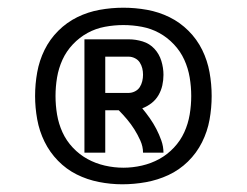

<svg xmlns="http://www.w3.org/2000/svg" viewBox="-20 -924 640 498"><path d="M199 -528V-822H314Q332 -822 350 -816.5Q368 -811 380.5 -797.5Q393 -784 398.5 -766Q404 -748 404 -730Q404 -716 401 -702.5Q398 -689 391 -677Q384 -665 373 -656.5Q362 -648 349 -643Q359 -631 368.5 -617.5Q378 -604 385.5 -589.5Q393 -575 398.5 -559.5Q404 -544 404 -528H351Q351 -544 344 -559.5Q337 -575 328.5 -588.5Q320 -602 309.5 -614.5Q299 -627 288 -638H253V-528ZM253 -683H314Q322 -683 330 -687Q338 -691 342.5 -698Q347 -705 349 -713.5Q351 -722 351 -730Q351 -739 349 -747Q347 -755 342.5 -762Q338 -769 330 -773Q322 -777 314 -777H253ZM297 -446Q267 -446 236.5 -452Q206 -458 179 -471.5Q152 -485 130.5 -507Q109 -529 95.5 -556.5Q82 -584 76.5 -614.5Q71 -645 71 -675Q71 -706 76.5 -736.5Q82 -767 95.5 -794.5Q109 -822 131 -844Q153 -866 180.5 -879.5Q208 -893 238.5 -898.5Q269 -904 300 -904Q331 -904 361.5 -898.5Q392 -893 419.5 -879.5Q447 -866 469 -844Q491 -822 504.5 -794.5Q518 -767 523.5 -736.5Q529 -706 529 -675Q529 -644 523.5 -613.5Q518 -583 504 -555Q490 -527 467.5 -505Q445 -483 417 -470Q389 -457 358.5 -451.5Q328 -446 297 -446ZM300 -489Q324 -489 348 -494.5Q372 -500 393 -511.5Q414 -523 431 -541Q448 -559 458 -581Q468 -603 472 -627Q476 -651 476 -675Q476 -699 472 -723Q468 -747 458 -769Q448 -791 431 -809Q414 -827 393 -838.5Q372 -850 348 -854.5Q324 -859 300 -859Q276 -859 252 -854.5Q228 -850 207 -838.5Q186 -827 169 -809Q152 -791 142 -769Q132 -747 128 -723Q124 -699 124 -675Q124 -651 128 -627Q132 -603 142 -581Q152 -559 169 -541Q186 -523 207 -511.5Q228 -500 252 -494.5Q276 -489 300 -489Z"/></svg>

Font: Iosevka Curly Extended
Style: Bold
Weight: 700
Width: 7
Monospace: yes
Designer: Belleve Invis
Foundry: Belleve Invis
Version: Version 11.1.0; ttfautohint (v1.8.3)